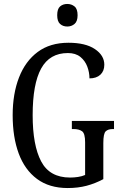

<svg xmlns="http://www.w3.org/2000/svg" viewBox="-20 -940 616 970"><path d="M322 10Q229 10 167 -36Q105 -82 74.5 -164.5Q44 -247 44 -358Q44 -466 76 -548.5Q108 -631 170.5 -677.5Q233 -724 326 -724Q412 -724 459.5 -692Q507 -660 507 -613Q507 -581 487 -562.5Q467 -544 432 -544Q432 -574 421 -603.5Q410 -633 386 -652.5Q362 -672 323 -672Q231 -672 188 -594Q145 -516 145 -358Q145 -206 188 -124.5Q231 -43 334 -43Q354 -43 374 -46Q394 -49 410 -56V-221Q410 -266 394.5 -277Q379 -288 352 -288H343V-329H556V-288H549Q526 -288 514 -276.5Q502 -265 502 -217V-35Q461 -13 417.5 -1.5Q374 10 322 10ZM320 -806Q298 -806 283.5 -819Q269 -832 269 -863Q269 -895 283.5 -907.5Q298 -920 320 -920Q341 -920 356.5 -907.5Q372 -895 372 -863Q372 -832 356.5 -819Q341 -806 320 -806Z"/></svg>

Font: Noto Serif Myanmar ExtraCondensed
Style: Regular
Weight: 400
Width: 2
Designer: Ben Mitchell and the Monotype Design Team
Foundry: Monotype Imaging Inc.
Version: Version 2.106; ttfautohint (v1.8.4.7-5d5b)